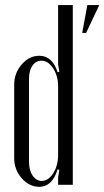

<svg xmlns="http://www.w3.org/2000/svg" viewBox="-20 -719 406 747"><path d="M206.1 -28.8 210.9 -58.1 204.1 -60.1Q183.1 7.8 132.8 7.8Q93.8 7.8 64.5 -25.6Q35.2 -59.1 35.2 -104V-389.2Q35.2 -434.6 64.5 -468.3Q93.8 -502 132.8 -502Q183.6 -502 204.1 -438L210.9 -439.9L206.1 -467.8V-699.2H263.2V0H206.1ZM314.9 -590.8H299.8L319.8 -699.2H366.2ZM206.1 -382.8Q206.1 -423.3 186.8 -453.1Q167.5 -482.9 141.1 -482.9Q119.6 -482.9 106.2 -463.6Q92.8 -444.3 92.8 -412.1V-89.8Q92.8 -56.6 106.9 -35.9Q121.1 -15.1 142.1 -15.1Q168.5 -15.1 187.3 -45.2Q206.1 -75.2 206.1 -117.2Z"/></svg>

Font: Moniqa Narrow Heading
Style: Regular
Weight: 400
Width: 4
Designer: Rajesh Rajput
Foundry: Rajesh Rajput
Version: Version 1.000